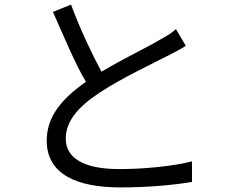

<svg xmlns="http://www.w3.org/2000/svg" viewBox="-20 -795 1040 838"><path d="M791 -595 748 -668C727 -649 706 -637 677 -621C624 -589 516 -538 423 -482C380 -562 330 -667 290 -775L211 -743C259 -636 307 -518 355 -438C247 -362 184 -285 184 -181C184 -33 318 23 505 23C630 23 742 12 818 -1V-91C741 -70 608 -57 501 -57C344 -57 267 -106 267 -190C267 -266 322 -330 414 -390C510 -454 649 -519 715 -553C744 -568 768 -580 791 -595Z"/></svg>

Font: Spoqa Han Sans Neo
Style: Regular
Weight: 400
Designer: [Spoqa Han Sans Neo] Dong-huui Kim ___ Younghwa Kang ___ Yujin Lee ___ [Noto Sans] Ryoko NISHIZUKA ____ (kana & ideograp
Foundry: Spoqa (http://www.spoqa-han-sans.com)
Version: Version 1.100;hotconv 1.0.109;makeotfexe 2.5.65596